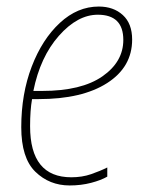

<svg xmlns="http://www.w3.org/2000/svg" viewBox="-20 -557 449 587"><path d="M193 10Q228 10 258.5 2Q289 -6 308 -17V-45Q286 -34 258.5 -24.5Q231 -15 198 -15Q72 -15 72 -171Q72 -220 78 -254H98Q231 -254 307.5 -303Q384 -352 384 -436Q384 -485 355.5 -511Q327 -537 282 -537Q217 -537 163 -487Q109 -437 77 -353.5Q45 -270 45 -168Q45 -74 88 -32Q131 10 193 10ZM82 -279Q103 -383 160 -447.5Q217 -512 279 -512Q357 -512 357 -435Q357 -368 293 -323.5Q229 -279 109 -279Z"/></svg>

Font: Noto Sans UI SemiCondensed Thin
Style: Italic
Weight: 250
Width: 4
Italic angle: -12°
Designer: Monotype Design Team
Foundry: Monotype Imaging Inc.
Version: Version 1.901